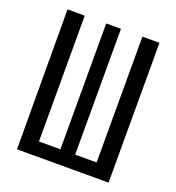

<svg xmlns="http://www.w3.org/2000/svg" viewBox="-132 -836 865 942"><g transform="rotate(20 300.0 -365.0)"><path d="M540 0V-730H451V-73H339V-730H262V-73H150V-730H60L62 0Z"/></g></svg>

Font: Tekne LDO Medium
Style: Regular
Weight: 500
Monospace: yes
Designer: Alessio Laiso, Mario Rullo, Paolo Rosset
Foundry: Alessio Laiso
Version: Version 1.000;hotconv 1.0.109;makeotfexe 2.5.65596